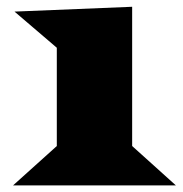

<svg xmlns="http://www.w3.org/2000/svg" viewBox="-20 -561 555 581"><path d="M151.9 -119.1V-416.5L23.9 -525.9L379.9 -540.5V-119.1L512.2 0H19.5Z"/></svg>

Font: Goblin One
Style: Regular
Weight: 400
Designer: Riccardo De Franceschi
Foundry: Sorkin Type Co.
Version: Version 1.001